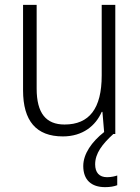

<svg xmlns="http://www.w3.org/2000/svg" viewBox="-20 -552 576 791"><path d="M372 125C372 80 401 42 447 0H455V-532H399V-241C399 -105 348 -39 246 -39C170 -39 131 -85 131 -187V-532H75V-180C75 -54 129 10 239 10C321 10 374 -34 399 -91H402L409 -8C358 32 323 82 323 132C323 189 356 219 413 219C434 219 450 216 463 211V171C454 174 439 178 421 178C389 178 372 159 372 125Z"/></svg>

Font: Noto Sans Armenian SemiCondensed Light
Style: Regular
Weight: 300
Width: 4
Designer: Monotype Design Team
Foundry: Monotype Imaging Inc.
Version: Version 2.008